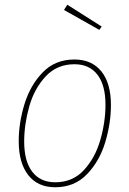

<svg xmlns="http://www.w3.org/2000/svg" viewBox="-20 -780 546 810"><path d="M59 -184Q59 -262 83.5 -341.5Q108 -421 160.5 -475Q213 -529 294 -529Q367 -529 407.5 -479Q448 -429 448 -337Q448 -260 424 -180Q400 -100 347 -45Q294 10 213 10Q139 10 99 -41.5Q59 -93 59 -184ZM425 -338Q425 -421 391 -465Q357 -509 294 -509Q220 -509 172 -457Q124 -405 103 -329.5Q82 -254 82 -183Q82 -100 116 -55.5Q150 -11 213 -11Q287 -11 334.5 -63Q382 -115 403.5 -190.5Q425 -266 425 -338ZM264 -760 409 -668 399 -654 250 -738Z"/></svg>

Font: Fira Sans Condensed Thin
Style: Italic
Weight: 250
Width: 3
Italic angle: -8°
Designer: Carrois Corporate & Edenspiekermann AG
Foundry: Carrois Corporate GbR & Edenspiekermann AG
Version: Version 4.203